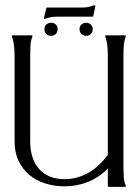

<svg xmlns="http://www.w3.org/2000/svg" viewBox="-20 -725 540 745"><path d="M231 -2Q190.9 -2 155.5 -13.2Q120.1 -24.4 93.8 -46.4Q67.4 -68.4 52 -100.8Q36.6 -133.3 36.6 -175.8V-509.3Q36.6 -526.9 34.4 -547.1Q32.2 -567.4 25.9 -584V-586.9Q26.4 -586.9 27.6 -587.4Q28.8 -587.9 29.3 -587.9H103.5L105 -586.9H106V-584Q99.1 -566.9 98.1 -547.4Q97.2 -527.8 97.2 -509.3V-175.8Q97.2 -143.6 105.5 -116.9Q113.8 -90.3 130.4 -70.8Q147 -51.3 172.1 -40.5Q197.3 -29.8 231 -29.8Q257.3 -29.8 281.2 -36.9Q305.2 -43.9 326.2 -56.4Q347.2 -68.8 365.2 -86.2Q383.3 -103.5 398.4 -124.5V-509.3Q398.4 -526.9 396.5 -547.1Q394.5 -567.4 388.2 -584V-586.9L390.1 -587.9H465.8L467.8 -586.9L468.3 -584Q461.4 -566.4 460.2 -547.1Q459 -527.8 459 -509.3V-78.6Q459 -60.1 460 -40.5Q460.9 -21 468.3 -3.9L467.8 -1L465.8 0H401.4L398.4 -2.9V-71.3Q364.7 -36.6 321.8 -19.3Q278.8 -2 231 -2ZM178.2 -636.7Q189.5 -636.7 196.5 -629.9Q203.6 -623 203.6 -611.8Q203.6 -600.6 196.5 -593.3Q189.5 -585.9 178.2 -585.9Q167 -585.9 159.7 -593.3Q152.3 -600.6 152.3 -611.8Q152.3 -623 159.9 -629.9Q167.5 -636.7 178.2 -636.7ZM314 -636.7Q324.7 -636.7 332.3 -629.9Q339.8 -623 339.8 -611.8Q339.8 -600.6 332.5 -593.3Q325.2 -585.9 314 -585.9Q303.2 -585.9 295.9 -593.5Q288.6 -601.1 288.6 -611.8Q288.6 -622.6 295.9 -629.6Q303.2 -636.7 314 -636.7ZM154.8 -651.9H151.4L150.4 -654.8L159.7 -693.8L161.6 -695.8H301.8Q313 -695.8 324.2 -698.2Q335.4 -700.7 346.2 -704.6L349.6 -703.6V-701.7L350.1 -700.7L341.8 -662.1L339.4 -660.2H199.2Q188 -660.2 176.8 -658.2Q165.5 -656.2 154.8 -651.9Z"/></svg>

Font: CAT Linz
Style: Regular
Weight: 400
Designer: Peter Wiegel
Foundry: Peter Wiegel
Version: Version 1.08